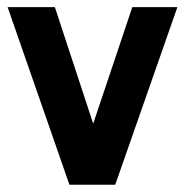

<svg xmlns="http://www.w3.org/2000/svg" viewBox="-20 -508 510 528"><path d="M296.9 0 467.8 -488.3H343.8L236.3 -168L130.9 -488.3H1L170.9 0Z"/></svg>

Font: Yaldevi Colombo
Style: Bold
Weight: 700
Designer: Sol Matas, Denzil Rajitha, Kosala Senevirathne and Pathum Egodawatta
Foundry: Mooniak
Version: Version 1.020 ; ttfautohint (v1.6)